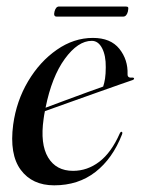

<svg xmlns="http://www.w3.org/2000/svg" viewBox="-20 -561 432 590"><path d="M355 -148Q326 -73.5 273.2 -32.5Q220.5 8.5 146.5 8.5Q79 8.5 43.8 -39Q8.5 -86.5 20.5 -178Q30.5 -251 66.5 -311.5Q102.5 -372 154.8 -408.2Q207 -444.5 265.5 -444.5Q320 -444.5 346.8 -411Q373.5 -377.5 372 -333Q371.5 -321 386 -322.5Q391 -323 392 -320Q392.5 -317 387.5 -315Q381 -313 350.5 -302.2Q320 -291.5 277.8 -276.5Q235.5 -261.5 192.2 -246Q149 -230.5 118 -219.5Q115.5 -207.5 114 -195.5Q103 -118.5 127.8 -77.2Q152.5 -36 204.5 -36Q248.5 -36 285.2 -64Q322 -92 348 -151Q350.5 -156.5 353.5 -156Q357.5 -155 355 -148ZM262 -435.5Q219.5 -435.5 179.2 -380.2Q139 -325 120 -230Q147.5 -240.5 182.2 -253.2Q217 -266 248.2 -277.5Q279.5 -289 297 -295Q300.5 -305 302.8 -319.5Q305 -334 305 -354.5Q305.5 -390 293.8 -412.8Q282 -435.5 262 -435.5ZM147.5 -525.5Q151.5 -541 161.5 -541H366.5Q372.5 -541 373.8 -538.2Q375 -535.5 373 -525.5Q369 -510 358.5 -510H154Q143.5 -510 147.5 -525.5Z"/></svg>

Font: Fraunces 144pt
Style: Italic
Weight: 400
Italic angle: -16°
Version: Version 1.000;[b76b70a41]